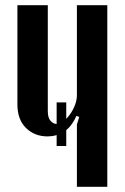

<svg xmlns="http://www.w3.org/2000/svg" viewBox="-20 -719 480 739"><path d="M274 -273Q255 -230 226 -212Q197 -194 163 -194Q113 -194 80 -226.5Q47 -259 47 -317V-699H164V-291Q164 -266 174.5 -254Q185 -242 198 -242Q211 -242 224.5 -252.5Q238 -263 249.5 -279Q261 -295 268.5 -314.5Q276 -334 276 -353V-699H393V0H276V-240L285 -269ZM198 -325H235V-157H198Z"/></svg>

Font: Moniqa ExtBd Paragraph
Style: Regular
Weight: 800
Designer: Rajesh Rajput
Foundry: Rajesh Rajput
Version: Version 1.000